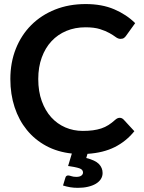

<svg xmlns="http://www.w3.org/2000/svg" viewBox="-20 -751 710 946"><path d="M316 113.5Q319.5 113.5 323.2 114.5Q327 115.5 331.8 117Q336.5 118.5 342.2 119.5Q348 120.5 356 120.5Q372.5 120.5 380.8 114.2Q389 108 389 99Q389 84.5 371 78.2Q353 72 315.5 67L334 5.5Q263.5 -2 207.5 -32.2Q151.5 -62.5 112.2 -110.8Q73 -159 52 -222.8Q31 -286.5 31 -361.5Q31 -443 58 -510.8Q85 -578.5 134 -627.5Q183 -676.5 251.2 -703.8Q319.5 -731 402 -731Q482.5 -731 542.8 -705.2Q603 -679.5 646 -637L601 -574.5Q597 -568.5 590.8 -564Q584.5 -559.5 573.5 -559.5Q562 -559.5 550 -568.5Q538 -577.5 519.5 -588Q501 -598.5 472.8 -607.5Q444.5 -616.5 401 -616.5Q350 -616.5 307.2 -598.8Q264.5 -581 233.8 -548Q203 -515 185.8 -467.8Q168.5 -420.5 168.5 -361.5Q168.5 -300.5 185.8 -253Q203 -205.5 232.5 -173Q262 -140.5 302 -123.2Q342 -106 388 -106Q415.5 -106 437.8 -109Q460 -112 479 -118.2Q498 -124.5 514.5 -135Q531 -145.5 547.5 -160.5Q552.5 -165 558 -167.8Q563.5 -170.5 570 -170.5Q580.5 -170.5 589 -162L642 -104.5Q601.5 -54.5 545.2 -26.2Q489 2 411 7L405 27.5Q449.5 38.5 467.5 57.2Q485.5 76 485.5 101.5Q485.5 118 476.8 131.5Q468 145 452 154.5Q436 164 413.5 169.2Q391 174.5 364 174.5Q343 174.5 325.5 171.5Q308 168.5 290.5 163L302 125Q305 113.5 316 113.5Z"/></svg>

Font: Lato TR
Style: Bold
Weight: 700
Designer: Lukasz Dziedzic
Foundry: tyPoland Lukasz Dziedzic
Version: Version 1.104 2013